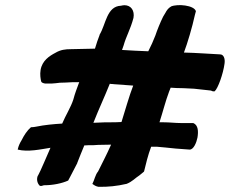

<svg xmlns="http://www.w3.org/2000/svg" viewBox="-20 -729 884 738"><path d="M48 -154C88 -144 136 -155 174 -161C164 -139 135 -69 126 -54L125 -53C120 -40 123 -26 131 -17C135 -11 145 -16 149 -17H151C183 -17 218 -24 242 -35L250 -50C257 -63 266 -80 277 -102V-103C286 -125 294 -147 304 -170C313 -171 328 -171 340 -171C363 -173 382 -172 407 -173C387 -128 373 -103 357 -70C346 -57 343 -37 335 -22C342 -17 348 -13 358 -11H359C394 -10 431 -14 465 -22H466C489 -31 500 -45 516 -55L533 -69L534 -71C540 -96 549 -134 561 -165H583C596 -164 604 -163 616 -162L655 -158L709 -154C724 -154 735 -180 739 -200C743 -224 742 -248 723 -256H677C653 -256 633 -259 607 -259H593C606 -299 616 -340 630 -377L636 -392C649 -391 666 -390 686 -390L726 -388L790 -381L793 -380L798 -378H805C818 -389 838 -446 843 -484C846 -503 840 -520 826 -520C782 -522 735 -526 687 -527C701 -564 719 -625 729 -671L733 -686C726 -709 663 -715 637 -704V-703H636C627 -698 620 -688 616 -680L607 -665C596 -643 584 -613 577 -592C569 -571 561 -554 550 -532H548C515 -533 483 -535 449 -537L455 -554C465 -590 481 -615 493 -660C498 -688 484 -709 458 -709C454 -709 450 -708 445 -707C390 -705 387 -635 363 -596V-595C356 -578 351 -561 345 -542C314 -542 283 -540 252 -540C232 -540 213 -538 193 -526C170 -514 142 -496 136 -460C133 -442 136 -426 138 -417H139L138 -416C140 -411 147 -409 153 -408H180C190 -409 198 -409 210 -411C221 -411 239 -412 258 -413H282C283 -413 286 -415 284 -412C276 -390 268 -370 262 -347C253 -318 232 -285 219 -254C186 -252 152 -249 118 -242C113 -241 106 -240 101 -240H99C84 -227 73 -210 63 -190C56 -179 51 -167 49 -158ZM339 -257C361 -313 380 -352 402 -407L409 -406L492 -400C477 -362 460 -301 447 -260C440 -260 430 -259 423 -259C395 -259 370 -259 339 -257Z"/></svg>

Font: Vapor
Style: SbdObl
Weight: 600
Foundry: Cannot Into Space Fonts
Version: Version 0.179